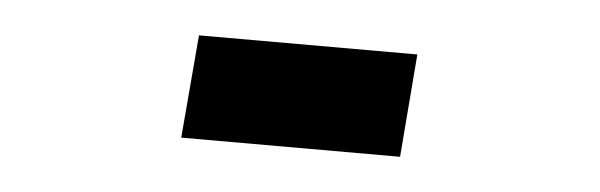

<svg xmlns="http://www.w3.org/2000/svg" viewBox="-25 -157 637 204"><g transform="rotate(5 293.0 -55.0)"><path d="M171.9 0 181.2 -109.9H414.1L405.3 0Z"/></g></svg>

Font: Cascadia Code
Style: Regular
Weight: 400
Monospace: yes
Designer: Aaron Bell
Foundry: Saja Typeworks
Version: Version 2106.017